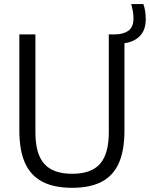

<svg xmlns="http://www.w3.org/2000/svg" viewBox="-20 -908 732 938"><path d="M332.5 9.5Q243.5 9.5 186.5 -20.5Q129.5 -50.5 102 -112.2Q74.5 -174 74.5 -270V-740H153V-261Q153 -156.5 196 -107.8Q239 -59 332.5 -59Q426 -59 468.8 -107.8Q511.5 -156.5 511.5 -261V-740H541Q582 -740 607 -757.8Q632 -775.5 632 -817.5Q632 -837 629 -853.5Q626 -870 621 -888H680.5Q686.5 -870.5 689.2 -853.2Q692 -836 692 -814Q692 -761.5 663.5 -732.2Q635 -703 588 -697V-270Q588 -174 561 -112.2Q534 -50.5 477.5 -20.5Q421 9.5 332.5 9.5Z"/></svg>

Font: Encode Sans SC SemiCondensed
Style: Regular
Weight: 400
Width: 4
Designer: Multiple Designers
Foundry: Impallari Type
Version: Version 3.002